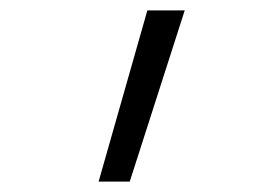

<svg xmlns="http://www.w3.org/2000/svg" viewBox="-20 -147 540 370"><path d="M170 203 264 -127H336L230 203Z"/></svg>

Font: Iosevka Fixed SS04 Light
Style: Regular
Weight: 300
Monospace: yes
Designer: Belleve Invis
Foundry: Belleve Invis
Version: Version 32.5.0